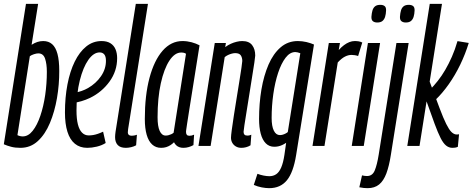

<svg xmlns="http://www.w3.org/2000/svg" viewBox="-23 -760 2461 1000"><path d="M175.6 -740 141.6 -526.7Q156.9 -536.6 171.5 -541.4Q186.1 -546.2 202.1 -546.2Q230 -546.2 248.5 -530Q267.1 -513.7 276.3 -479.4Q285.6 -445.1 285.6 -390.7Q285.9 -319.8 273.8 -249.1Q261.6 -178.4 237 -119.5Q212.4 -60.5 174.1 -25.3Q135.8 10 83.5 10Q56.1 10 35.5 4.6Q14.9 -0.7 -3.1 -8.6L112.3 -740ZM176.6 -482Q167.3 -482 153.9 -477.7Q140.6 -473.4 132.4 -467.3L67.8 -56.1Q74 -53 81 -51.3Q88 -49.5 95.2 -49.5Q124.2 -49.5 147.3 -78.8Q170.5 -108 187.1 -156.9Q203.7 -205.8 212.4 -265.2Q221 -324.7 221 -385.8Q221 -426.9 211.8 -454.5Q202.6 -482 176.6 -482Z M365.3 -276.9Q384 -280 401.9 -286.2Q419.7 -292.3 435.6 -301.4Q477.2 -325.5 503 -362.9Q528.8 -400.3 528.8 -443.2Q528.8 -466.5 519.9 -476.8Q511.1 -487 496.1 -487Q464.5 -487 437.1 -448.2Q409.8 -409.4 392.6 -341.1Q375.4 -272.8 375.4 -184.5Q375.4 -141 382.7 -112.2Q390 -83.4 404.3 -69.1Q418.6 -54.7 438.9 -54.7Q450.5 -54.7 462.4 -56.7Q474.4 -58.7 487.2 -63.2Q500.1 -67.6 514 -74.2L527.4 -15.2Q507.2 -2.5 480.9 3.8Q454.7 10 431.7 10Q393.3 10 367.2 -11.2Q341.1 -32.5 328.2 -73.8Q315.3 -115.1 315.3 -174.2Q315.3 -252.6 328.3 -320.3Q341.3 -388.1 366 -438.7Q390.8 -489.3 426 -517.8Q461.2 -546.2 505.9 -546.2Q533.9 -546.2 552 -534.9Q570.1 -523.6 578.6 -503.5Q587.1 -483.3 587.1 -457.1Q587.1 -389.9 547.4 -335.1Q507.7 -280.3 446.1 -250.2Q424.3 -239.8 400.8 -232.9Q377.3 -226.1 354.2 -222.9Z M684.3 -740H747.6L648.2 -112.3Q645.8 -97.6 644.3 -87.8Q642.8 -77.9 642.8 -71.2Q642.8 -65.5 644.8 -61.5Q646.8 -57.5 651.4 -55.3Q656 -53.1 663.8 -53.1Q668.6 -53.1 675.2 -54.2Q681.9 -55.2 690.1 -58.3L686 -3.3Q675.1 2.9 660.2 6.5Q645.3 10 632.6 10Q603.5 10 590 -4.8Q576.4 -19.6 576.4 -46Q576.4 -52 577.1 -59.1Q577.7 -66.1 578.7 -73.1Z M932.1 10Q920.4 10 910.9 6.5Q901.5 3.1 894.6 -3.5Q887.7 -10 883.3 -19.1Q874.7 -10.3 864.3 -3.8Q853.9 2.8 842.2 6.4Q830.5 10 816 10Q788.8 10 769.8 -7.1Q750.8 -24.2 741 -57.9Q731.3 -91.6 731.3 -140.3Q731.3 -263.2 755.6 -354.3Q779.9 -445.5 824 -495.9Q868.2 -546.2 927.4 -546.2Q939.6 -546.2 951.4 -544.6Q963.2 -543 974.7 -540Q986.2 -537.1 996.4 -533Q1006.6 -528.9 1016.3 -524Q996.2 -398.5 983.3 -316.7Q970.3 -235 962.6 -186.8Q954.9 -138.6 951.4 -115.1Q947.8 -91.5 946.8 -83.6Q945.8 -75.7 945.8 -73.7Q945.8 -63.3 949.9 -58Q954 -52.8 963.7 -52.8Q969.9 -52.8 975.5 -54.2Q981.1 -55.6 987.9 -58.6L984.5 -4.3Q974.3 1.5 960.6 5.8Q946.9 10 932.1 10ZM881.2 -68.6 945.7 -479.9Q940.3 -483.7 934.5 -485Q928.7 -486.4 920.5 -486.4Q887.1 -486.4 859.2 -444.1Q831.3 -401.7 814.5 -325.8Q797.7 -249.8 797.7 -149.1Q797.7 -101.8 808.8 -77.9Q819.9 -53.9 839.8 -53.9Q847.3 -53.9 854.6 -55.8Q862 -57.6 869 -60.9Q876 -64.2 881.2 -68.6Z M1095.6 -536.2H1153.6L1150 -514.7Q1164.4 -525.4 1179.4 -532.1Q1194.4 -538.9 1209.7 -542.5Q1224.9 -546.2 1238.5 -546.2Q1273.9 -546.2 1290.1 -525.1Q1306.3 -504 1306.3 -470.4Q1306.3 -464.1 1301.8 -434.2Q1297.2 -404.3 1290.3 -361.2Q1283.5 -318 1275.9 -270.6Q1268.4 -223.2 1261.5 -180.6Q1254.6 -137.9 1250.1 -108.7Q1245.6 -79.6 1245.6 -73.5Q1245.6 -64 1250.1 -58.9Q1254.6 -53.8 1265.8 -53.8Q1269.9 -53.8 1274.5 -54.5Q1279 -55.2 1285.9 -58.3L1281.8 -3.3Q1270.9 3.6 1258.5 6.8Q1246.2 10 1234.2 10Q1218 10 1205.8 2.9Q1193.5 -4.3 1186.8 -16.2Q1180.1 -28.1 1180.1 -42.9Q1180.1 -53.1 1184.3 -84.6Q1188.5 -116.2 1195.2 -159.4Q1202 -202.5 1209.5 -249.1Q1217 -295.7 1223.8 -337.6Q1230.5 -379.5 1234.7 -407.9Q1238.9 -436.3 1238.9 -442.3Q1238.9 -459.7 1231.2 -471.5Q1223.5 -483.3 1201.9 -483.3Q1194.8 -483.3 1184.7 -480.8Q1174.6 -478.2 1164.9 -473.6Q1155.1 -469 1147.3 -462.5L1074 0H1010.6Z M1298.9 203.1 1317.8 145.2Q1332.9 151 1349.9 154.4Q1366.9 157.7 1379.8 157.7Q1400.5 157.7 1415.8 147.2Q1431.1 136.7 1441.7 112Q1452.3 87.2 1458.4 46.3L1467.3 -16.2Q1457.1 -9.2 1446.3 -4.4Q1435.6 0.4 1425.6 2.4Q1415.7 4.4 1405.7 4.4Q1379 4.4 1361.3 -13.5Q1343.5 -31.4 1334.9 -64.1Q1326.3 -96.8 1326.3 -140.3Q1326.3 -220.5 1338.5 -293.3Q1350.8 -366 1375.5 -423.3Q1400.3 -480.5 1438.5 -513.4Q1476.6 -546.2 1528.1 -546.2Q1539 -546.2 1550.5 -544.9Q1562 -543.6 1573.1 -541Q1584.3 -538.3 1594.2 -535Q1604.1 -531.7 1612.3 -528.1L1519.4 47.4Q1504.9 137.8 1471.3 178.9Q1437.6 220 1379.3 220Q1361.6 220 1340.4 216Q1319.2 212 1298.9 203.1ZM1541.1 -482.8Q1534 -485.5 1527.3 -487.2Q1520.7 -488.9 1515.3 -488.9Q1487.1 -488.9 1464.5 -459.4Q1441.9 -429.9 1425.5 -380.5Q1409.2 -331.2 1400.5 -270Q1391.8 -208.8 1391.8 -145.5Q1391.8 -102.7 1403.2 -79.5Q1414.6 -56.4 1434.8 -56.4Q1441.3 -56.4 1449 -58.4Q1456.7 -60.5 1463.9 -64.3Q1471.1 -68 1475.9 -72.2Z M1747.6 -536.2 1741.3 -499.5Q1754.9 -514.6 1768.7 -524.9Q1782.5 -535.2 1796.6 -540.7Q1810.7 -546.2 1824.4 -546.2Q1835.4 -546.2 1844.8 -544.7Q1854.1 -543.2 1863.8 -538.6L1842.2 -468.3Q1833.5 -471.3 1824.5 -472.6Q1815.6 -474 1807.8 -474Q1790.9 -474 1773.5 -465.1Q1756 -456.2 1736.1 -434.7L1667 0H1604.6L1689.6 -536.2Z M1809 0 1893.3 -536.2H1956.6L1871.6 0ZM1957.7 -734.8Q1972.3 -734.8 1980.4 -728.2Q1988.5 -721.6 1987.8 -705.1Q1987.1 -686.3 1982.7 -672.3Q1978.2 -658.2 1968.7 -650.5Q1959.2 -642.8 1941.7 -642.8Q1927.5 -642.8 1919.1 -649.6Q1910.8 -656.3 1911.5 -672.8Q1912.9 -692 1917 -705.8Q1921.1 -719.7 1930.8 -727.3Q1940.4 -734.8 1957.7 -734.8Z M2106.2 -734.8Q2120.8 -734.8 2128.9 -728.2Q2137 -721.6 2136.3 -705.1Q2135.6 -686.3 2131.2 -672.3Q2126.8 -658.2 2117.2 -650.5Q2107.7 -642.8 2090.5 -642.8Q2076.3 -642.8 2067.8 -649.6Q2059.4 -656.3 2060.1 -672.8Q2061.4 -692 2065.5 -705.8Q2069.6 -719.7 2079.3 -727.3Q2089 -734.8 2106.2 -734.8ZM2105.4 -536.2 2012.6 47.4Q2003.7 104.7 1989.3 143.4Q1974.8 182 1951.4 201Q1928 220 1891.7 220Q1882.1 220 1871.8 219Q1861.6 218 1848.5 215.4L1862.5 153.4Q1870 155.1 1875.9 156Q1881.9 156.8 1888.7 156.8Q1916.9 156.8 1928.9 127.5Q1940.9 98.2 1949.3 46.2L2041.8 -536.2Z M2098.3 0 2215.3 -740H2279L2162 0ZM2333.3 10Q2315.1 10 2300.3 -2Q2285.5 -14 2271.6 -41.5Q2257.7 -69 2240.7 -115L2189.5 -257.4L2207.7 -354.1L2266.1 -197.6Q2286.3 -143.8 2301.1 -114.3Q2315.9 -84.8 2327.6 -73.2Q2339.3 -61.6 2351.7 -59.7Q2355.3 -59.1 2359.3 -59.5Q2363.3 -59.8 2367.9 -60.8L2361.6 4.8Q2354.1 8 2347.2 9Q2340.2 10 2333.3 10ZM2244.5 -239.4 2214 -290Q2236.3 -312.4 2257.1 -338.7Q2278 -365.1 2296.1 -396.3Q2314.3 -427.5 2330.6 -464.4Q2346.9 -501.3 2359.8 -545.8L2418.4 -536.3Q2400.8 -478.8 2374.1 -423.4Q2347.3 -368 2314 -320.9Q2280.7 -273.8 2244.5 -239.4Z"/></svg>

Font: Georama
Style: Italic
Weight: 400
Width: 2
Italic angle: -9°
Designer: Jean-Baptiste Levee
Foundry: Production Type
Version: Version 1.000